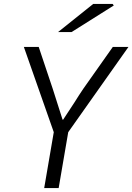

<svg xmlns="http://www.w3.org/2000/svg" viewBox="-20 -962 677 982"><path d="M255 -286 102 -722H178L250 -507L300 -350H303L362 -440Q381 -471 406 -508L557 -722H637L329 -286L280 0H206ZM457 -942H556L562 -934L346 -798H277Z"/></svg>

Font: Nebula Sans Book
Style: Regular
Weight: 400
Italic angle: -9°
Designer: Paul D. Hunt for Adobe (as Source Sans)
Foundry: Nebula Entertainment & Broadcasting LLC
Version: Version 1.010